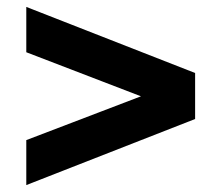

<svg xmlns="http://www.w3.org/2000/svg" viewBox="-20 -565 640 555"><path d="M56 -30V-160L501 -330V-243L56 -414V-545L544 -354V-221Z"/></svg>

Font: Nunito Sans 12pt ExtraLight 12pt Black
Style: Regular
Weight: 900
Version: Version 3.101;gftools[0.9.27]